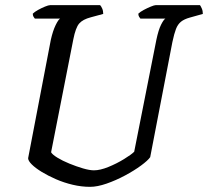

<svg xmlns="http://www.w3.org/2000/svg" viewBox="-20 -724 806 744"><path d="M329 0Q296 0 262 -8Q228 -16 197 -29.5Q166 -43 141.5 -58Q117 -73 103 -87Q89 -101 89 -111L177 -570Q185 -605 195.5 -626.5Q206 -648 213 -652H115Q113 -654 110 -659Q107 -664 107 -671Q114 -678 127.5 -685.5Q141 -693 154.5 -698.5Q168 -704 174 -704H368Q372 -700 376 -691Q380 -682 380 -670L332 -657Q301 -649 287 -633Q273 -617 264 -571L178 -134Q183 -125 202.5 -113Q222 -101 249 -90Q276 -79 301.5 -71.5Q327 -64 344 -64Q368 -64 400 -77Q432 -90 460.5 -107.5Q489 -125 500 -136L586 -570Q594 -608 604 -628Q614 -648 621 -652H524Q522 -654 519 -659Q516 -664 516 -671Q523 -678 537 -685.5Q551 -693 564.5 -698.5Q578 -704 583 -704H755Q758 -700 762 -691Q766 -682 766 -670L716 -656Q694 -650 681.5 -640Q669 -630 662 -612Q655 -594 648 -561L562 -115Q553 -102 526.5 -82.5Q500 -63 464.5 -44Q429 -25 393 -12.5Q357 0 329 0Z"/></svg>

Font: Texturina Medium 12pt Medium
Style: Italic
Weight: 500
Italic angle: -11°
Version: Version 1.002